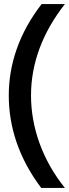

<svg xmlns="http://www.w3.org/2000/svg" viewBox="-20 -738 338 941"><path d="M184 -718C74 -576 23 -424 23 -270C23 -118 71 36 182 183H298C187 45 132 -115 132 -270C132 -427 188 -578 298 -718H184Z"/></svg>

Font: Zilla Slab Bold
Style: Regular
Weight: 700
Designer: Typotheque.com
Foundry: Typotheque type foundry
Version: Version 1.3; 2018